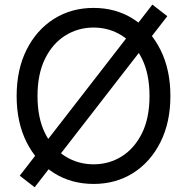

<svg xmlns="http://www.w3.org/2000/svg" viewBox="-20 -772 796 817"><path d="M378.4 10.7Q283.2 10.7 209.2 -36.1Q135.3 -83 93 -167.2Q50.8 -251.5 50.8 -363.3Q50.8 -475.6 93 -560.1Q135.3 -644.5 209.2 -691.4Q283.2 -738.3 378.4 -738.3Q473.1 -738.3 546.9 -691.4Q620.6 -644.5 662.8 -560.1Q705.1 -475.6 705.1 -363.3Q705.1 -251.5 662.8 -167.2Q620.6 -83 546.9 -36.1Q473.1 10.7 378.4 10.7ZM378.4 -72.8Q443.8 -72.8 497.8 -106.4Q551.8 -140.1 584 -204.8Q616.2 -269.5 616.2 -363.3Q616.2 -457.5 584 -522.5Q551.8 -587.4 497.8 -621.1Q443.8 -654.8 378.4 -654.8Q312.5 -654.8 258.3 -621.1Q204.1 -587.4 171.9 -522.5Q139.6 -457.5 139.6 -363.3Q139.6 -269.5 171.9 -204.8Q204.1 -140.1 258.3 -106.4Q312.5 -72.8 378.4 -72.8ZM127.4 24.9 64 -24.4 628.4 -752.4 691.9 -703.1Z"/></svg>

Font: Inter 24pt
Style: Regular
Weight: 400
Designer: Rasmus Andersson
Foundry: rsms
Version: Version 4.001;git-66647c0bb